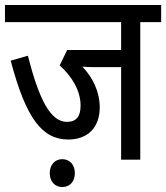

<svg xmlns="http://www.w3.org/2000/svg" viewBox="-20 -642 668 772"><path d="M544 -553H628V-622H0V-553H467V-441H250L220 -379C269 -335 304 -278 304 -217C304 -173 286 -152 249 -152C183 -152 137 -242 92 -418L23 -398C85 -164 150 -81 255 -81C332 -81 381 -129 381 -210C381 -274 352 -332 311 -374C324 -373 339 -372 358 -372H467V0H544ZM180 54C180 87 200 110 230 110C262 110 281 87 281 54C281 22 262 -2 230 -2C200 -2 180 22 180 54Z"/></svg>

Font: Noto Sans Devanagari UI Condensed
Style: Regular
Weight: 400
Width: 3
Designer: Jelle Bosma - Monotype Design Team
Foundry: Monotype Imaging Inc.
Version: Version 2.004